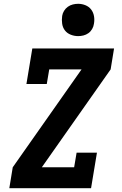

<svg xmlns="http://www.w3.org/2000/svg" viewBox="-20 -990 640 1010"><path d="M29 0 47 -110 409 -625H239L226 -548H119L150 -735H580L562 -625L200 -110H370L383 -187H490L459 0ZM391 -800Q371 -800 352 -807.5Q333 -815 321.5 -830Q310 -845 307 -865Q304 -885 307 -906Q309 -920 317 -933Q325 -946 337 -954.5Q349 -963 363 -966.5Q377 -970 391 -970Q411 -970 429.5 -962.5Q448 -955 459.5 -940Q471 -925 474.5 -905Q478 -885 474 -864Q472 -850 464.5 -837Q457 -824 445 -815.5Q433 -807 419 -803.5Q405 -800 391 -800Z"/></svg>

Font: Iosevka Etoile Extrabold
Style: Italic
Weight: 800
Italic angle: -9°
Designer: Belleve Invis
Foundry: Belleve Invis
Version: Version 22.1.2; ttfautohint (v1.8.4)